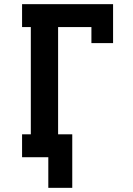

<svg xmlns="http://www.w3.org/2000/svg" viewBox="-20 -755 640 922"><path d="M212 147V0H86V-110H128V-625H86V-735H523V-548H419V-625H259V-110H327V147Z"/></svg>

Font: Iosevka HT Extrabold Extended
Style: Regular
Weight: 800
Width: 7
Monospace: yes
Designer: Belleve Invis
Foundry: Belleve Invis
Version: Version 32.3.0; ttfautohint (v1.8.4)